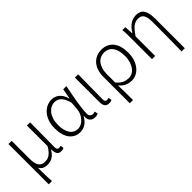

<svg xmlns="http://www.w3.org/2000/svg" viewBox="98 -1408 2468 2468"><g transform="rotate(-45 1332.0 -174.0)"><path d="M100 -533H158V-199Q158 -122 184.5 -80.5Q211 -39 271 -39Q291 -39 311 -43Q331 -47 351 -59.5Q371 -72 392 -95.5Q413 -119 436 -158V-533H494Q493 -417 491.5 -303Q490 -189 490 -78Q490 -57 500 -47Q510 -37 525 -37Q533 -37 539.5 -38.5Q546 -40 557 -44L565 2Q556 7 544 10Q532 13 515 13Q474 13 457.5 -13Q441 -39 439 -97H437Q404 -40 362.5 -14Q321 12 273 12Q234 12 204 0Q174 -12 152 -51Q152 -7 152.5 25Q153 57 153.5 85Q154 113 155.5 139.5Q157 166 159 199H100Z M863 13Q819 13 782 -4Q745 -21 718.5 -54.5Q692 -88 677 -138Q662 -188 662 -254Q662 -324 681 -378.5Q700 -433 732.5 -470.5Q765 -508 807 -527.5Q849 -547 895 -547Q921 -547 947 -538.5Q973 -530 996.5 -511.5Q1020 -493 1038 -463.5Q1056 -434 1067 -391H1069L1095 -533H1153Q1142 -477 1130 -417Q1118 -357 1108.5 -298.5Q1099 -240 1093 -187.5Q1087 -135 1087 -95Q1087 -68 1102.5 -52.5Q1118 -37 1140 -37Q1150 -37 1160 -39.5Q1170 -42 1178 -45L1188 1Q1178 6 1164.5 9.5Q1151 13 1131 13Q1109 13 1091 5.5Q1073 -2 1060.5 -16.5Q1048 -31 1042.5 -53Q1037 -75 1041 -104H1037Q973 13 863 13ZM873 -38Q903 -38 931.5 -53Q960 -68 983.5 -93.5Q1007 -119 1022.5 -153.5Q1038 -188 1041 -226L1049 -331Q1037 -384 1019 -416.5Q1001 -449 980.5 -466.5Q960 -484 938.5 -490Q917 -496 898 -496Q864 -496 832.5 -480Q801 -464 776.5 -433.5Q752 -403 737.5 -357.5Q723 -312 723 -254Q723 -154 762 -96Q801 -38 873 -38Z M1386 13Q1308 13 1308 -85V-533H1367Q1365 -417 1363.5 -303Q1362 -189 1362 -78Q1362 -57 1371.5 -47Q1381 -37 1396 -37Q1410 -37 1428 -44L1437 2Q1428 7 1415.5 10Q1403 13 1386 13Z M1573 -281Q1573 -347 1591 -397Q1609 -447 1640 -480Q1671 -513 1712 -530Q1753 -547 1799 -547Q1854 -547 1895 -528Q1936 -509 1964 -473.5Q1992 -438 2006 -387.5Q2020 -337 2020 -275Q2020 -207 2001.5 -153.5Q1983 -100 1952.5 -63Q1922 -26 1882.5 -6.5Q1843 13 1801 13Q1753 13 1711 -5Q1669 -23 1628 -70Q1629 -32 1629.5 0.5Q1630 33 1630.5 64.5Q1631 96 1631.5 128.5Q1632 161 1632 199H1573ZM1796 -38Q1830 -38 1860 -55Q1890 -72 1912 -103Q1934 -134 1947 -177.5Q1960 -221 1960 -275Q1960 -323 1950.5 -363.5Q1941 -404 1921.5 -433.5Q1902 -463 1871 -479.5Q1840 -496 1797 -496Q1764 -496 1733.5 -482.5Q1703 -469 1680 -441.5Q1657 -414 1643 -371.5Q1629 -329 1629 -271V-123Q1651 -96 1672.5 -79.5Q1694 -63 1714.5 -54Q1735 -45 1755.5 -41.5Q1776 -38 1796 -38Z M2515 199Q2517 65 2518 -70.5Q2519 -206 2519 -333Q2519 -417 2496 -456Q2473 -495 2420 -495Q2394 -495 2371.5 -488.5Q2349 -482 2327.5 -466Q2306 -450 2283.5 -423Q2261 -396 2234 -356V0H2176V-395Q2176 -427 2175.5 -459.5Q2175 -492 2170 -533H2224L2231 -413H2233Q2277 -484 2324.5 -515.5Q2372 -547 2433 -547Q2507 -547 2540 -495.5Q2573 -444 2573 -341V199H2515Z"/></g></svg>

Font: SpoqaHanSansJP-Light
Style: Regular
Weight: 300
Designer: [Source Han Sans]
Ryoko NISHIZUKA  (kana & ideographs); Paul D. Hunt (Latin, Greek & Cyrillic); Wenlong ZHANG  (bopomofo
Foundry: Spoqa (http://bi.spoqa.com)
Version: Version 1.002.20150607